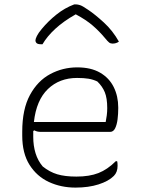

<svg xmlns="http://www.w3.org/2000/svg" viewBox="-20 -842 640 872"><path d="M331 -536Q393 -536 434.5 -512Q476 -488 496.5 -446.5Q517 -405 517 -354V-350Q517 -325 514 -300.5Q511 -276 503 -259.5Q495 -243 480 -243H166Q148 -243 136 -250L131 -247Q131 -243 131 -237V-220Q131 -180 141.5 -146Q152 -112 174 -86Q205 -61 240 -50.5Q275 -40 327 -40Q386 -40 427 -56Q468 -72 506 -110H512Q513 -107 513.5 -102Q514 -97 514 -89Q514 -60 497 -43Q473 -19 427.5 -4.5Q382 10 323 10Q257 10 202 -15.5Q147 -41 114 -93.5Q81 -146 81 -226V-244Q81 -346 116 -410.5Q151 -475 208 -505.5Q265 -536 331 -536ZM330 -488Q250 -488 197.5 -437.5Q145 -387 134 -288H460Q463 -303 465 -318.5Q467 -334 467 -351Q467 -396 456 -423Q445 -450 422 -472Q403 -481 382 -484.5Q361 -488 330 -488ZM317 -822H326Q333 -822 344 -818.5Q355 -815 381 -797Q411 -777 451.5 -740Q492 -703 520 -653Q508 -644 491 -644Q482 -644 475.5 -649Q469 -654 456 -670Q431 -700 401 -726Q371 -752 324 -777Q269 -746 231.5 -711.5Q194 -677 173 -641H167Q152 -641 146.5 -646Q141 -651 141 -659Q141 -665 147.5 -678.5Q154 -692 170 -711Q199 -746 236.5 -776Q274 -806 317 -822Z"/></svg>

Font: Recursive Sn Csl St Lt
Style: Regular
Weight: 300
Version: Version 1.079;hotconv 1.0.112;makeotfexe 2.5.65598; ttfautoh